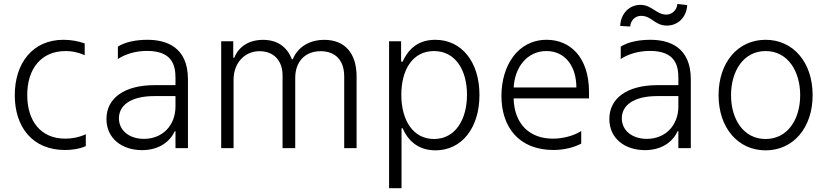

<svg xmlns="http://www.w3.org/2000/svg" viewBox="-20 -756 4223 980"><path d="M311.8 9.6C342.3 9.6 382.1 5.7 418 -10.3V-70.7C381 -54 344.8 -48.3 312.9 -48.3C187.1 -48.3 119 -139.6 119 -271C119 -404.5 189.6 -495.4 315 -495.4C344.8 -495.4 376.1 -490.4 412.3 -474.1V-534.4C378.9 -546.5 340.6 -552.9 303.6 -552.9C147.4 -552.9 55.4 -434.3 55.4 -270.2C55.4 -109 144.5 9.6 311.8 9.6Z M704.9 10.3C793.3 10.3 847.3 -33.7 872.2 -86.3H875.7V0H939.3V-351.2C939.3 -516.7 828.1 -552.9 732.6 -552.9C677.9 -552.9 620.7 -543 581.7 -518.1V-454.9C618.6 -479 669.7 -496.1 730.8 -496.1C860.4 -496.1 875.7 -420.8 875.7 -358.3V-321.4H769.2C614.3 -321.4 523.4 -254.6 523.4 -148.8C523.4 -47.9 604 10.3 704.9 10.3ZM714.8 -47.2C639.9 -47.2 587 -89.8 587 -152.3C587 -214.8 642 -265.6 769.2 -265.6H875.7V-213.1C875.7 -114.7 808.6 -47.2 714.8 -47.2Z M1109 0H1172.2V-349.4C1172.2 -434.3 1228.7 -494.7 1304.3 -494.7C1378.9 -494.7 1422.2 -445 1422.2 -371.1V0H1486.9V-359C1486.9 -437.5 1533.7 -494.7 1616.8 -494.7C1688.9 -494.7 1736.9 -451.3 1736.9 -365.4V0H1800.1V-365.4C1800.1 -487.6 1737.2 -552.6 1636 -552.6C1556.5 -552.6 1498.9 -513.8 1474.4 -453.5H1469.8C1445.7 -515.3 1397.7 -552.6 1322.4 -552.6C1251.1 -552.6 1197.8 -518.1 1176.1 -461.6H1170.5V-545.5H1109Z M1965.9 204.5H2029.5V-101.2H2035.2C2056.8 -51.1 2103.7 11.4 2202.8 11.4C2336.3 11.4 2427.2 -102.3 2427.2 -271.3C2427.2 -439.6 2336.6 -552.9 2201.7 -552.9C2101.6 -552.9 2057.2 -490.4 2035.2 -441.4H2027.3V-545.5H1965.9ZM2028.4 -272.4C2028.4 -403.1 2088.4 -495.4 2195 -495.4C2304.7 -495.4 2363.6 -398.1 2363.6 -272.4C2363.6 -145.2 2303.6 -46.5 2195 -46.5C2089.5 -46.5 2028.4 -140.6 2028.4 -272.4Z M2986.5 -285.2C2986.5 -467.7 2887.1 -552.9 2770.6 -552.9C2622.2 -552.9 2539.4 -420.1 2539.4 -266.7C2539.4 -106.9 2628.6 9.6 2805.4 9.6C2858.7 9.6 2910.5 -3.6 2946.7 -23.1V-87.4C2910.5 -63.6 2854.4 -48.3 2801.8 -48.3C2683.6 -48.3 2604.8 -122.5 2601.6 -253.9H2986.5ZM2601.9 -309.7C2607.2 -411.6 2669.7 -495.4 2769.2 -495.4C2866.8 -495.4 2921.9 -415.1 2921.9 -309.7Z M3196.7 -620.7C3198.5 -651.3 3221.6 -675.1 3251.8 -675.1C3307.9 -675.1 3320.7 -625.4 3384.2 -625.4C3439.3 -625.4 3484 -666.5 3487.6 -730.1L3437.5 -735.8C3435 -704.9 3410.2 -681.5 3381.4 -681.5C3329.9 -681.5 3306.8 -731.2 3248.9 -731.2C3192.1 -731.2 3148.1 -686.8 3145.6 -623.6ZM3271.7 10.3C3360.1 10.3 3414.1 -33.7 3438.9 -86.3H3442.5V0H3506V-351.2C3506 -516.7 3394.9 -552.9 3299.4 -552.9C3244.7 -552.9 3187.5 -543 3148.4 -518.1V-454.9C3185.4 -479 3236.5 -496.1 3297.6 -496.1C3427.2 -496.1 3442.5 -420.8 3442.5 -358.3V-321.4H3335.9C3181.1 -321.4 3090.2 -254.6 3090.2 -148.8C3090.2 -47.9 3170.8 10.3 3271.7 10.3ZM3281.6 -47.2C3206.7 -47.2 3153.8 -89.8 3153.8 -152.3C3153.8 -214.8 3208.8 -265.6 3335.9 -265.6H3442.5V-213.1C3442.5 -114.7 3375.4 -47.2 3281.6 -47.2Z M3887.8 11.4C4029.1 11.4 4127.8 -104 4127.8 -270.2C4127.8 -437.5 4029.1 -552.9 3887.8 -552.9C3746.4 -552.9 3647.7 -437.5 3647.7 -270.2C3647.7 -104 3746.4 11.4 3887.8 11.4ZM3887.8 -46.5C3774.5 -46.5 3711.3 -148.1 3711.3 -270.2C3711.3 -392.4 3774.5 -495.4 3887.8 -495.4C4001.1 -495.4 4064.3 -392.4 4064.3 -270.2C4064.3 -148.1 4001.1 -46.5 3887.8 -46.5Z"/></svg>

Font: TID UI Light
Style: Regular
Weight: 300
Designer: The TID Project Authors
Foundry: Bakken & Bæck
Version: Version 1.001;hotconv 1.0.109;makeotfexe 2.5.65596